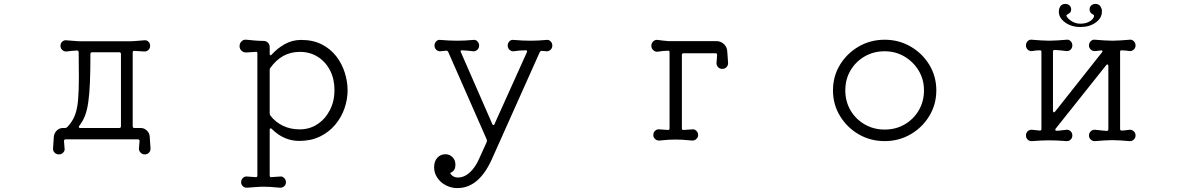

<svg xmlns="http://www.w3.org/2000/svg" viewBox="-20 -709 6040 981"><path d="M281 80Q268 80 259 71Q250 62 251 49L255 -10Q257 -29 270 -42Q283 -55 301 -55H312Q318 -55 323 -59Q350 -87 362.5 -119.5Q375 -152 379 -199Q383 -246 383 -315Q383 -342 382.5 -373.5Q382 -405 382 -441Q382 -451 373 -451Q360 -450 346 -449Q332 -448 320 -446Q308 -445 298.5 -453.5Q289 -462 289 -475Q289 -488 298.5 -496.5Q308 -505 320 -503Q338 -502 359 -500Q380 -498 399 -498H637Q657 -498 677.5 -500Q698 -502 716 -503Q729 -505 738 -496.5Q747 -488 747 -475Q747 -462 738 -453.5Q729 -445 716 -446L667 -449H665Q658 -449 658 -441V-64Q658 -55 667 -55H699Q717 -55 730.5 -42Q744 -29 745 -10L749 49Q750 62 741 71Q732 80 720 80Q707 80 698 70.5Q689 61 690 49L693 12Q693 3 685 3H315Q307 3 307 12L310 49Q312 61 303 70.5Q294 80 281 80ZM390 -55H589Q598 -55 598 -64V-433Q598 -442 589 -442H451Q442 -442 442 -433Q442 -348 439.5 -288Q437 -228 431 -186.5Q425 -145 414 -117Q403 -89 385 -66Q383 -64 383 -60Q383 -55 390 -55Z M1243 250Q1231 251 1221.5 243Q1212 235 1212 222Q1212 209 1221.5 200Q1231 191 1243 193L1286 196H1288Q1295 196 1295 188V-436Q1295 -446 1286 -444L1239 -441Q1225 -440 1214.5 -449.5Q1204 -459 1204 -473Q1204 -488 1214.5 -498Q1225 -508 1239 -506Q1259 -504 1282 -502Q1305 -500 1326 -500Q1340 -500 1349 -491Q1358 -482 1358 -468V-434Q1358 -428 1361 -427Q1364 -426 1368 -430Q1397 -462 1435 -483.5Q1473 -505 1519 -505Q1580 -505 1624.5 -482Q1669 -459 1698 -421.5Q1727 -384 1741.5 -338Q1756 -292 1756 -247Q1756 -201 1740 -155Q1724 -109 1692.5 -71.5Q1661 -34 1615 -11.5Q1569 11 1509 11Q1430 11 1369 -50Q1366 -53 1363 -53Q1358 -53 1358 -45V188Q1358 197 1367 196L1410 193Q1422 191 1431.5 200Q1441 209 1441 222Q1441 235 1431.5 243Q1422 251 1410 250Q1378 247 1360 246Q1342 245 1327 245Q1308 245 1290.5 246.5Q1273 248 1243 250ZM1511 -48Q1562 -48 1602 -74.5Q1642 -101 1665.5 -146.5Q1689 -192 1689 -248Q1689 -305 1666.5 -349Q1644 -393 1604 -418.5Q1564 -444 1512 -444Q1420 -444 1362 -363Q1358 -358 1358 -352V-130Q1358 -125 1361 -119Q1387 -85 1425.5 -66.5Q1464 -48 1511 -48Z M2317 252Q2285 252 2257.5 237.5Q2230 223 2214 198.5Q2198 174 2198 146Q2198 115 2214.5 97Q2231 79 2256 79Q2277 79 2292 94Q2307 109 2307 132Q2307 161 2287 171Q2278 174 2283 181Q2297 198 2319 198Q2352 198 2380.5 172Q2409 146 2429 100L2467 16Q2469 10 2467 4L2270 -444Q2266 -451 2259 -450L2230 -447Q2219 -446 2209.5 -454.5Q2200 -463 2200 -476Q2200 -489 2209 -498Q2218 -507 2230 -505Q2254 -503 2275 -502Q2296 -501 2316 -501Q2336 -501 2356 -502Q2376 -503 2398 -505Q2410 -507 2419 -498Q2428 -489 2428 -476Q2428 -463 2418.5 -454.5Q2409 -446 2398 -447Q2385 -449 2370.5 -450Q2356 -451 2342 -452H2340Q2330 -452 2335 -442L2495 -76Q2498 -70 2501 -70Q2506 -70 2507 -76L2672 -442Q2673 -444 2673 -447Q2673 -452 2667 -452Q2636 -452 2604 -447Q2593 -446 2583.5 -454.5Q2574 -463 2574 -476Q2574 -489 2583 -498Q2592 -507 2604 -505Q2629 -503 2650 -502Q2671 -501 2690 -501Q2710 -501 2730 -502Q2750 -503 2772 -505Q2784 -507 2793 -498Q2802 -489 2802 -476Q2802 -463 2792.5 -454.5Q2783 -446 2772 -447L2749 -449H2747Q2742 -449 2738 -443L2491 109Q2425 252 2317 252Z M3349 9Q3337 10 3327.5 1.5Q3318 -7 3318 -19Q3318 -32 3327.5 -41Q3337 -50 3349 -48L3392 -45H3394Q3401 -45 3401 -53V-442Q3401 -450 3394 -450Q3381 -450 3367.5 -448.5Q3354 -447 3342 -445Q3329 -443 3318.5 -452Q3308 -461 3308 -475Q3308 -489 3318 -498Q3328 -507 3341 -505Q3367 -501 3395 -499H3640Q3663 -499 3679 -483.5Q3695 -468 3696 -445L3700 -388Q3701 -376 3692.5 -366.5Q3684 -357 3670 -357Q3657 -357 3648.5 -366.5Q3640 -376 3641 -388L3644 -428Q3644 -437 3636 -437H3473Q3464 -437 3464 -428V-53Q3464 -44 3473 -45L3516 -48Q3528 -50 3537.5 -41Q3547 -32 3547 -19Q3547 -7 3537.5 1.5Q3528 10 3516 9Q3484 6 3466 5Q3448 4 3432 4Q3414 4 3396.5 5Q3379 6 3349 9Z M4500 12Q4427 12 4367 -23Q4307 -58 4271.5 -117Q4236 -176 4236 -247Q4236 -319 4271.5 -377.5Q4307 -436 4367 -471Q4427 -506 4500 -506Q4573 -506 4633 -471Q4693 -436 4728.5 -377.5Q4764 -319 4764 -247Q4764 -176 4728.5 -117Q4693 -58 4633 -23Q4573 12 4500 12ZM4500 -47Q4557 -47 4602.5 -73.5Q4648 -100 4674.5 -145.5Q4701 -191 4701 -247Q4701 -303 4674 -348Q4647 -393 4601.5 -420Q4556 -447 4500 -447Q4443 -447 4397.5 -420.5Q4352 -394 4325.5 -349Q4299 -304 4299 -247Q4299 -191 4325.5 -145.5Q4352 -100 4398 -73.5Q4444 -47 4500 -47Z M5500 -571Q5454 -571 5422 -594.5Q5390 -618 5390 -649Q5390 -653 5390.5 -657Q5391 -661 5392 -665Q5400 -689 5423 -689Q5436 -689 5444.5 -681Q5453 -673 5453 -661Q5453 -651 5448 -645.5Q5443 -640 5435 -636Q5426 -632 5430 -625Q5438 -611 5457.5 -599.5Q5477 -588 5500 -588Q5527 -588 5546.5 -599Q5566 -610 5570 -626V-628Q5570 -633 5563 -636Q5547 -644 5547 -661Q5547 -673 5555.5 -681Q5564 -689 5577 -689Q5600 -689 5608 -665Q5610 -661 5610 -657Q5610 -653 5610 -649Q5610 -617 5578.5 -594Q5547 -571 5500 -571ZM5253 12Q5240 13 5231 4.5Q5222 -4 5222 -17Q5222 -30 5231 -38.5Q5240 -47 5253 -46Q5262 -45 5272 -44Q5282 -43 5292 -42H5294Q5301 -42 5301 -50V-444Q5301 -452 5294 -452Q5283 -452 5273 -451Q5263 -450 5253 -448Q5240 -447 5231 -455.5Q5222 -464 5222 -477Q5222 -490 5231 -499Q5240 -508 5253 -506Q5279 -504 5300 -502.5Q5321 -501 5341 -501Q5361 -501 5382 -502.5Q5403 -504 5429 -506Q5441 -508 5450 -499Q5459 -490 5459 -477Q5459 -464 5450 -455.5Q5441 -447 5429 -448Q5415 -450 5399.5 -451.5Q5384 -453 5369 -454Q5360 -454 5360 -445V-143Q5360 -137 5363.5 -135.5Q5367 -134 5371 -139L5610 -441Q5613 -446 5613 -447Q5613 -453 5604 -451L5575 -448Q5563 -447 5553.5 -455.5Q5544 -464 5544 -477Q5544 -490 5553.5 -499Q5563 -508 5575 -506Q5602 -504 5623 -502.5Q5644 -501 5663 -501Q5683 -501 5704 -502.5Q5725 -504 5751 -506Q5763 -508 5772.5 -499Q5782 -490 5782 -477Q5782 -464 5772.5 -455.5Q5763 -447 5751 -448Q5742 -450 5732.5 -450.5Q5723 -451 5712 -452H5710Q5703 -452 5703 -444V-50Q5703 -42 5711 -42Q5722 -42 5731.5 -43.5Q5741 -45 5751 -46Q5763 -47 5772.5 -38.5Q5782 -30 5782 -17Q5782 -4 5772.5 4.5Q5763 13 5751 12Q5725 10 5704 8.5Q5683 7 5663 7Q5644 7 5622.5 8.5Q5601 10 5575 12Q5563 13 5553.5 4.5Q5544 -4 5544 -17Q5544 -30 5553.5 -38.5Q5563 -47 5575 -46Q5589 -44 5604 -43Q5619 -42 5634 -40Q5643 -40 5643 -49V-372Q5643 -378 5639.5 -379.5Q5636 -381 5632 -376L5374 -52Q5372 -50 5372 -46Q5372 -41 5378 -41Q5391 -41 5404 -43Q5417 -45 5429 -46Q5441 -47 5450 -38.5Q5459 -30 5459 -17Q5459 -4 5450 4.5Q5441 13 5429 12Q5404 10 5382.5 9Q5361 8 5341 8Q5320 8 5299 9Q5278 10 5253 12Z"/></svg>

Font: Kiwi Maru Light
Style: Regular
Weight: 300
Designer: Hiroki-Chan
Version: Version 1.100